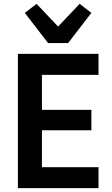

<svg xmlns="http://www.w3.org/2000/svg" viewBox="-20 -978 584 998"><path d="M73 0V-698H492V-589H198V-407H455V-301H198V-109H492V0ZM230 -754 109 -911 170 -958 282 -840 394 -958 455 -911 334 -754Z"/></svg>

Font: IBM Plex Sans Cond SmBld
Style: Regular
Weight: 600
Width: 3
Designer: Mike Abbink, Paul van der Laan, Pieter van Rosmalen
Foundry: Bold Monday
Version: Version 1.3